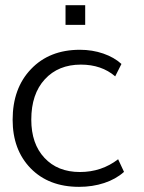

<svg xmlns="http://www.w3.org/2000/svg" viewBox="-20 -704 549 734"><path d="M230.5 -608.9V-684.1H305.7V-608.9ZM282.2 10.3Q166.5 10.3 97.2 -60.5Q28.3 -131.3 28.3 -246.1Q28.3 -366.7 98.6 -439.9Q168.9 -513.7 285.6 -513.7Q333 -513.7 374.8 -499.3Q416.5 -484.9 444.3 -459.5L420.4 -412.1Q368.2 -457 289.1 -457Q203.1 -457 151.4 -400.9Q99.6 -344.7 99.6 -246.6Q99.6 -154.3 149.9 -100.6Q200.2 -46.4 285.6 -46.4Q368.2 -46.4 431.6 -95.2L454.1 -46.9Q422.9 -19 378.4 -4.4Q334 10.3 282.2 10.3Z"/></svg>

Font: Ride Light
Style: Regular
Weight: 300
Version: Version 3.000